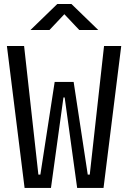

<svg xmlns="http://www.w3.org/2000/svg" viewBox="-20 -918 626 938"><path d="M100.1 0 13.7 -693.4H97.7L167.5 -64.9H177.2L247.1 -517.6H339.8L408.7 -64.9H418.5L488.3 -693.4H572.3L485.8 0H356.9L295.9 -441.9H290L229 0ZM128.9 -771.5 259.8 -898.4H329.1L460 -771.5H367.2L294.4 -848.6L221.7 -771.5Z"/></svg>

Font: Cascadia Code NF SemiLight
Style: Regular
Weight: 350
Monospace: yes
Designer: Aaron Bell
Foundry: Saja Typeworks
Version: Version 2404.023; ttfautohint (v1.8.4)